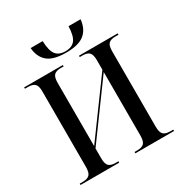

<svg xmlns="http://www.w3.org/2000/svg" viewBox="-204 -1062 1157 1216"><g transform="rotate(-30 374.0 -454.5)"><path d="M375 -771Q282 -771 240 -806.5Q198 -842 193 -909H281Q283 -839 305 -810Q327 -781 375 -781Q423 -781 445.5 -810Q468 -839 470 -909H558Q552 -842 509.5 -806.5Q467 -771 375 -771ZM33 0V-10H56Q89 -10 104.5 -25Q120 -40 120 -82V-635Q120 -675 104.5 -689.5Q89 -704 56 -704H33V-714H316V-704H295Q261 -704 246 -689Q231 -674 231 -632V-170L518 -563V-633Q518 -674 503 -689Q488 -704 455 -704H434V-714H717V-704H694Q660 -704 645 -689Q630 -674 630 -634V-81Q630 -40 645.5 -25Q661 -10 694 -10H717V0H434V-10H455Q488 -10 503 -25Q518 -40 518 -82V-546L231 -153V-80Q231 -40 246 -25Q261 -10 295 -10H316V0Z"/></g></svg>

Font: Noto Serif Display SemiCondensed Medium
Style: Regular
Weight: 500
Width: 4
Designer: Monotype Design Team
Foundry: Monotype Imaging Inc.
Version: Version 2.009